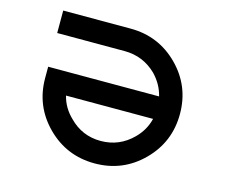

<svg xmlns="http://www.w3.org/2000/svg" viewBox="-105 -891 1209 1032"><g transform="rotate(15 500.0 -375.0)"><path d="M125 -375V-437.5H742.2Q726.6 -502 677.7 -552.7Q603.5 -625 500 -625H125V-750H500Q656.2 -750 765.6 -640.6Q875 -531.2 875 -375Q875 -218.8 765.6 -109.4Q656.2 0 500 0Q343.8 0 234.4 -109.4Q125 -218.8 125 -375ZM257.8 -312.5Q273.4 -248 324.2 -199.2Q396.5 -125 500 -125Q603.5 -125 677.7 -199.2Q726.6 -248 742.2 -312.5Z"/></g></svg>

Font: Xanmono
Style: Regular
Weight: 400
Designer: GGBotNet
Foundry: GGBotNet
Version: 1.00